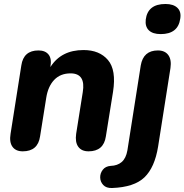

<svg xmlns="http://www.w3.org/2000/svg" viewBox="-20 -752 925 963"><path d="M94 7Q59 7 42.5 -16Q26 -39 33 -81L87 -424Q98 -499 173 -499Q207 -499 223.5 -478.5Q240 -458 233 -418V-416Q287 -501 399 -501Q479 -501 521.5 -451Q564 -401 547 -292L511 -68Q500 7 424 7Q389 7 372.5 -16Q356 -39 362 -81L395 -289Q411 -384 334 -384Q283 -384 252 -351.5Q221 -319 212 -262L181 -68Q170 7 94 7ZM786 -581Q746 -581 726.5 -600Q707 -619 711 -654Q721 -732 810 -732Q850 -732 870 -712.5Q890 -693 884 -658Q873 -581 786 -581ZM542 191Q513 192 498 176Q483 160 482.5 138.5Q482 117 495.5 99.5Q509 82 535 80Q569 79 590.5 60.5Q612 42 619 2L686 -424Q699 -499 772 -499Q807 -499 824 -476Q841 -453 835 -411L773 -17Q756 88 704.5 137.5Q653 187 542 191Z"/></svg>

Font: Nunito ExtraBold
Style: Italic
Weight: 800
Italic angle: -9°
Designer: Vernon Adams
Foundry: Vernon Adams
Version: Version 3.601; ttfautohint (v1.8.2.53-6de2)